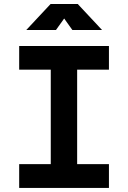

<svg xmlns="http://www.w3.org/2000/svg" viewBox="-20 -918 626 938"><path d="M73.7 0H512.2V-116.2H356.9V-577.6H512.2V-693.4H73.7V-577.6H228V-116.2H73.7ZM108.4 -771.5H253.4L293.5 -827.6L333.5 -771.5H478.5L359.9 -898.4H227.1Z"/></svg>

Font: Cascadia Mono NF
Style: Bold
Weight: 700
Monospace: yes
Designer: Aaron Bell
Foundry: Saja Typeworks
Version: Version 2404.023